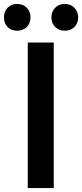

<svg xmlns="http://www.w3.org/2000/svg" viewBox="-47 -955 417 975"><path d="M94 0V-739H226V0ZM40 -799Q10 -799 -8.5 -818Q-27 -837 -27 -867Q-27 -896 -8.5 -915.5Q10 -935 40 -935Q70 -935 89 -915.5Q108 -896 108 -867Q108 -837 89 -818Q70 -799 40 -799ZM282 -799Q252 -799 233 -818Q214 -837 214 -867Q214 -896 233 -915.5Q252 -935 282 -935Q312 -935 331 -915.5Q350 -896 350 -867Q350 -837 331 -818Q312 -799 282 -799Z"/></svg>

Font: Noto Sans KR SemiBold
Style: Regular
Weight: 600
Designer: Ryoko NISHIZUKA  (kana, bopomofo & ideographs); Paul D. Hunt (Latin, Greek & Cyrillic); Sandoll Communications , Soo-you
Foundry: Adobe
Version: Version 2.004-H2;hotconv 1.0.118;makeotfexe 2.5.65603